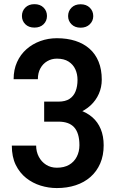

<svg xmlns="http://www.w3.org/2000/svg" viewBox="-20 -907 570 936"><path d="M277.8 -340.8H195.3V-411.6H265.1Q298.3 -411.6 318.6 -424.8Q338.9 -438 348.4 -461.9Q357.9 -485.8 357.9 -517.6Q357.9 -545.9 347.2 -569.3Q336.4 -592.8 314.2 -606.9Q292 -621.1 257.3 -621.1Q231.4 -621.1 210.2 -608.6Q189 -596.2 176.8 -573.7Q164.6 -551.3 164.6 -521H46.4Q46.4 -567.4 63 -604.2Q79.6 -641.1 108.9 -667Q138.2 -692.9 176.5 -706.8Q214.8 -720.7 257.3 -720.7Q307.1 -720.7 347.4 -707.8Q387.7 -694.8 416.5 -669.4Q445.3 -644 460.7 -606.2Q476.1 -568.4 476.1 -518.6Q476.1 -481.9 461.9 -449.7Q447.8 -417.5 421.4 -393.1Q395 -368.7 358.6 -354.7Q322.3 -340.8 277.8 -340.8ZM195.3 -383.3H277.8Q326.7 -383.3 365 -371.1Q403.3 -358.9 430.2 -335.4Q457 -312 471.2 -277.6Q485.4 -243.2 485.4 -198.7Q485.4 -148.9 468.5 -110.1Q451.7 -71.3 421.1 -44.4Q390.6 -17.6 348.9 -3.9Q307.1 9.8 256.8 9.8Q216.8 9.8 178 -2.2Q139.2 -14.2 107.4 -39.3Q75.7 -64.5 56.6 -103.5Q37.6 -142.6 37.6 -197.3H156.2Q156.2 -167.5 169.2 -142.8Q182.1 -118.2 204.8 -103.8Q227.5 -89.4 257.3 -89.4Q292.5 -89.4 316.9 -103.5Q341.3 -117.7 354.2 -142.8Q367.2 -168 367.2 -199.2Q367.2 -229 360.6 -251Q354 -272.9 341.1 -286.9Q328.1 -300.8 309.1 -307.4Q290 -314 264.6 -314H195.3ZM86.9 -829.1Q86.9 -853.5 103.5 -870.1Q120.1 -886.7 147.9 -886.7Q175.8 -886.7 192.4 -870.1Q209 -853.5 209 -829.1Q209 -805.2 192.4 -788.8Q175.8 -772.5 147.9 -772.5Q120.1 -772.5 103.5 -788.8Q86.9 -805.2 86.9 -829.1ZM312 -828.6Q312 -853 328.6 -869.6Q345.2 -886.2 373 -886.2Q400.9 -886.2 417.7 -869.6Q434.6 -853 434.6 -828.6Q434.6 -805.2 417.7 -788.6Q400.9 -772 373 -772Q345.2 -772 328.6 -788.6Q312 -805.2 312 -828.6Z"/></svg>

Font: Roboto Condensed Medium
Style: Regular
Weight: 500
Designer: Christian Robertson
Foundry: Google
Version: Version 3.0